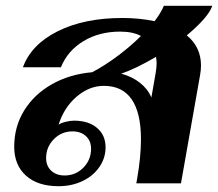

<svg xmlns="http://www.w3.org/2000/svg" viewBox="-20 -632 752 662"><path d="M673 -406Q673 -391 670 -374L604 0H450L453 -17Q466 -91 466 -152Q466 -243 434 -289.5Q402 -336 338 -336Q288 -336 244.5 -299Q201 -262 182 -202Q190 -208 206.5 -212Q223 -216 235 -216Q285 -216 314.5 -191Q344 -166 344 -124Q344 -87 322.5 -56Q301 -25 264 -7.5Q227 10 182 10Q110 10 69.5 -26.5Q29 -63 29 -126Q29 -195 63 -250.5Q97 -306 158 -341Q219 -376 298 -383Q343 -407 387 -440Q431 -473 466 -508Q438 -523 394 -523Q322 -523 267.5 -490Q213 -457 190 -400H59Q88 -479 179.5 -524.5Q271 -570 402 -570Q461 -570 513 -559Q535 -588 545 -612H712Q699 -573 624 -510Q673 -470 673 -406ZM520 -415Q520 -422 518 -436Q448 -395 398 -378Q435 -368 462 -347Q489 -326 502 -296L517 -382Q520 -400 520 -415ZM139 -87Q139 -60 156.5 -43.5Q174 -27 203 -27Q241 -27 267.5 -54Q294 -81 294 -119Q294 -146 276.5 -162.5Q259 -179 230 -179Q192 -179 165.5 -152Q139 -125 139 -87Z"/></svg>

Font: Fahkwang
Style: Bold Italic
Weight: 700
Italic angle: -10°
Designer: Suppakit Chalermlarp | Katatrad Co.,Ltd.
Foundry: Cadson Demak Co.,Ltd.
Version: Version 1.000; ttfautohint (v1.6)